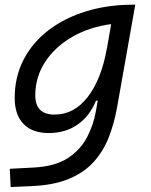

<svg xmlns="http://www.w3.org/2000/svg" viewBox="-20 -542 626 797"><path d="M24.4 234.4 20.5 158.7 122.1 153.3Q209.5 148.4 262.2 113.8Q314.9 79.1 341.8 26.9Q368.7 -25.4 378.4 -82.5L385.7 -124H378.4Q352.1 -59.6 301.8 -24.7Q251.5 10.3 182.1 10.3Q114.3 10.3 77.6 -27.6Q41 -65.4 41 -135.3Q41 -223.1 78.1 -294.7Q115.2 -366.2 181.9 -417Q248.5 -467.8 337.9 -495.1Q427.2 -522.5 532.2 -522.5H541.5L466.3 -98.1Q454.1 -29.3 431.2 28.8Q408.2 86.9 368.2 130.9Q328.1 174.8 265.6 200.7Q203.1 226.6 112.3 230.5ZM441.4 -441.9Q351.6 -430.2 280.3 -389.2Q209 -348.1 167.7 -285.4Q126.5 -222.7 126.5 -146Q126.5 -66.4 206.1 -66.4Q287.6 -66.4 343.8 -138.9Q399.9 -211.4 422.9 -336.9L424.3 -343.8Z"/></svg>

Font: Cascadia Mono PL SemiLight
Style: Italic
Weight: 350
Italic angle: -10°
Monospace: yes
Designer: Aaron Bell
Foundry: Saja Typeworks
Version: Version 2404.023; ttfautohint (v1.8.4)